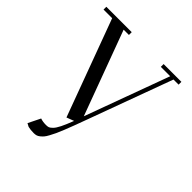

<svg xmlns="http://www.w3.org/2000/svg" viewBox="-236 -866 1230 1230"><g transform="rotate(45 379.0 -251.5)"><path d="M22 -676.8V-702.1H252V-676.8H204.1L416 -104L626 -676.8H541V-702.1H702.1V-676.8H655.8L443.8 -99.1Q425.3 -49.3 414.3 -19.5Q403.3 10.3 389.6 44.4Q376 78.6 367.2 97.2Q358.4 115.7 347.4 136.2Q336.4 156.7 328.1 166.3Q319.8 175.8 309.1 184.6Q298.3 193.4 288.1 196.3Q277.8 199.2 265.1 199.2Q235.8 199.2 213.9 193.8L191.9 182.1L232.9 99.1Q254.9 106.9 284.2 106.9Q298.3 106.9 307.1 103.8Q315.9 100.6 329.3 87.2Q342.8 73.7 358.2 43Q373.5 12.2 393.1 -39.1L342.8 -20L100.1 -676.8Z"/></g></svg>

Font: Dehuti
Style: Bold
Weight: 700
Version: Version 1.2